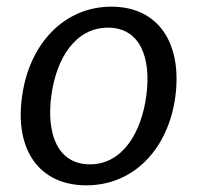

<svg xmlns="http://www.w3.org/2000/svg" viewBox="-20 -546 592 576"><path d="M239 10C382 10 485 -100 506 -256C527 -414 457 -526 314 -526C173 -526 67 -415 46 -255C24 -99 96 10 239 10ZM250 -53C151 -53 119 -147 134 -259C149 -371 206 -463 304 -463C401 -463 434 -372 419 -259C404 -147 347 -53 250 -53Z"/></svg>

Font: United Sans
Style: Italic
Weight: 400
Italic angle: -8°
Designer: Pablo Impallari, Rodrigo Fuenzalida (Modified by Dan O. Williams)
Version: Version 1.000;PS 001.000;hotconv 1.0.88;makeotf.lib2.5.64775